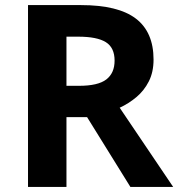

<svg xmlns="http://www.w3.org/2000/svg" viewBox="-20 -734 700 754"><path d="M298 -714Q444 -714 513.5 -661Q583 -608 583 -500Q583 -451 564.5 -414.5Q546 -378 515.5 -352.5Q485 -327 450 -311L660 0H492L322 -274H241V0H90V-714ZM287 -590H241V-397H290Q365 -397 397.5 -422Q430 -447 430 -496Q430 -547 395.5 -568.5Q361 -590 287 -590Z"/></svg>

Font: Noto Sans Sinhala
Style: Bold
Weight: 700
Designer: Jelle Bosma - Monotype Design Team
Foundry: Monotype Imaging Inc.
Version: Version 2.006; ttfautohint (v1.8.4.7-5d5b)